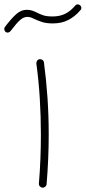

<svg xmlns="http://www.w3.org/2000/svg" viewBox="-49 -851 397 888"><path d="M-23.9 -704.1Q-27.8 -708 -29.1 -714.4Q-30.3 -720.7 -26.4 -726.1Q3.9 -766.1 26.4 -785.9Q48.8 -805.7 74.7 -805.7Q88.9 -805.7 100.1 -801.8Q111.3 -797.9 122.1 -792.5Q135.3 -785.6 150.9 -780.3Q166.5 -774.9 194.3 -774.9Q228 -774.9 253.2 -787.6Q278.3 -800.3 299.3 -825.7Q303.2 -830.6 309.6 -830.8Q315.9 -831.1 320.8 -827.1Q326.2 -823.2 327.1 -816.4Q328.1 -809.6 323.2 -804.2Q297.9 -774.4 266.8 -758.5Q235.8 -742.7 195.8 -742.7Q165 -742.7 146 -749Q127 -755.4 112.3 -762.2Q102.5 -767.1 94.7 -770Q86.9 -772.9 77.1 -772.9Q61 -772.9 44.7 -759Q28.3 -745.1 0 -707.5Q-3.9 -702.1 -11 -700.7Q-18.1 -699.2 -23.9 -704.1ZM119.1 -557.1Q118.7 -564.5 123 -570.6Q127.4 -576.7 134.3 -577.1Q141.6 -578.1 147.7 -573.5Q153.8 -568.8 154.3 -562Q165 -481.9 170.7 -398.4Q176.3 -314.9 176.3 -229Q176.3 -172.4 173.8 -115Q171.4 -57.6 166.5 1Q166 7.8 160.2 12.7Q154.3 17.6 147 17.1Q140.1 16.1 135.3 10.7Q130.4 5.4 130.9 -2Q135.7 -59.1 137.9 -115.7Q140.1 -172.4 140.1 -228.5Q140.1 -313.5 135 -396.2Q129.9 -479 119.1 -557.1Z"/></svg>

Font: Mikhak-DS1-FD ExtraLight
Style: Regular
Weight: 200
Designer: Amin Abedi
Version: Version 3.2